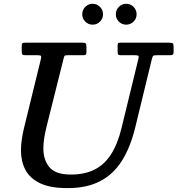

<svg xmlns="http://www.w3.org/2000/svg" viewBox="-20 -975 935 1012"><path d="M645 -845Q668 -845 684 -861Q700 -877 700 -900Q700 -922.5 684 -938.8Q668 -955 645 -955Q622.5 -955 606.5 -938.8Q590.5 -922.5 590.5 -900Q590.5 -877 606.5 -861Q622.5 -845 645 -845ZM468.5 -845Q491 -845 507 -861Q523 -877 523 -900Q523 -922.5 507 -938.8Q491 -955 468.5 -955Q445.5 -955 429.5 -938.8Q413.5 -922.5 413.5 -900Q413.5 -877 429.5 -861Q445.5 -845 468.5 -845ZM315 -665.5Q317.5 -676.5 320 -680.2Q322.5 -684 337 -684H419Q429 -684 432.2 -687Q435.5 -690 435.5 -700V-727.5Q435.5 -742 431.8 -746Q428 -750 414 -750H113.5Q102.5 -750 98.5 -747.2Q94.5 -744.5 94.5 -733V-704.5Q94.5 -692.5 97.8 -688.2Q101 -684 113.5 -684H177.5Q194.5 -684 196.5 -679.5Q198.5 -675 195 -661.5L106.5 -300Q99 -269 94.8 -239.5Q90.5 -210 90.5 -182Q90.5 -124.5 114 -79.8Q137.5 -35 191.2 -9.2Q245 16.5 336 16.5Q437.5 16.5 507.2 -19.8Q577 -56 621.8 -126.5Q666.5 -197 692 -300L780.5 -664Q784 -677.5 787.5 -680.8Q791 -684 808 -684H876Q886.5 -684 890.8 -687Q895 -690 895 -701V-729.5Q895 -744 890 -747Q885 -750 871 -750H612Q603.5 -750 601.8 -746Q600 -742 600 -733.5V-704.5Q600 -692.5 602.5 -688.2Q605 -684 617 -684H691Q708 -684 710.2 -679.8Q712.5 -675.5 709 -663L620.5 -300Q600 -215.5 565 -161.2Q530 -107 478 -81Q426 -55 354 -55Q272 -55 240.2 -94Q208.5 -133 208.5 -192Q208.5 -218 213.2 -248Q218 -278 226 -310Z"/></svg>

Font: Besley Medium
Style: Italic
Weight: 500
Italic angle: -13°
Designer: Owen Earl
Foundry: indestructible type*
Version: Version 2.001